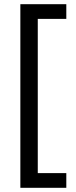

<svg xmlns="http://www.w3.org/2000/svg" viewBox="-20 -736 363 915"><path d="M296 159H77V-716H296V-646H160V89H296Z"/></svg>

Font: Noto Sans Hebrew SemiCondensed
Style: Regular
Weight: 400
Width: 4
Designer: Monotype Design Team
Foundry: Monotype Imaging Inc.
Version: Version 2.003